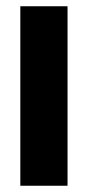

<svg xmlns="http://www.w3.org/2000/svg" viewBox="-20 -594 281 614"><path d="M45 -574H196V0H45Z"/></svg>

Font: Khand Variable Light
Style: Regular
Weight: 300
Designer: Satya Rajpurohit
Foundry: Indian Type Foundry
Version: Version 3.000